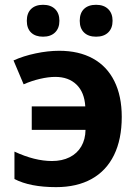

<svg xmlns="http://www.w3.org/2000/svg" viewBox="-20 -767 552 797"><path d="M40 -23.9V-137.7Q124 -98.6 195.8 -98.6Q237.8 -98.6 269 -114.3Q300.3 -129.9 317.4 -159.2Q334.5 -188.5 335 -228H111.8V-325.2H334Q330.6 -383.8 297.6 -415.8Q264.6 -447.8 209.5 -447.8Q181.2 -447.8 146.2 -439.7Q111.3 -431.6 78.1 -417L36.1 -516.1Q77.1 -534.7 128.2 -545.4Q179.2 -556.2 226.1 -556.2Q307.1 -556.2 365.5 -524.2Q423.8 -492.2 454.6 -430.4Q485.4 -368.7 485.4 -281.7Q485.4 -189 453.4 -123.5Q421.4 -58.1 360.4 -24.2Q299.3 9.8 212.9 9.8Q104.5 9.8 40 -23.9ZM311 -680.7Q311 -712.9 328.9 -730Q346.7 -747.1 378.9 -747.1Q411.1 -747.1 429.2 -729.2Q447.3 -711.4 447.3 -680.7Q447.3 -649.9 429.2 -632.3Q411.1 -614.7 378.9 -614.7Q346.7 -614.7 328.9 -632.1Q311 -649.4 311 -680.7ZM91.3 -680.7Q91.3 -712.4 109.1 -729.7Q127 -747.1 158.7 -747.1Q190.4 -747.1 208.5 -729.5Q226.6 -711.9 226.6 -680.7Q226.6 -649.9 208.5 -632.3Q190.4 -614.7 158.7 -614.7Q127 -614.7 109.1 -631.8Q91.3 -648.9 91.3 -680.7Z"/></svg>

Font: Viking Open Sans
Style: Bold
Weight: 700
Foundry: Ascender Corporation
Version: Version 2.001